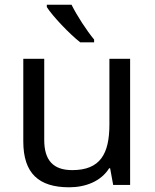

<svg xmlns="http://www.w3.org/2000/svg" viewBox="-20 -786 658 816"><path d="M284 -766H179V-756C202 -719 275 -642 321 -606H380V-618C349 -655 306 -721 284 -766ZM533 -536H445V-257C445 -132 406 -63 287 -63C206 -63 168 -105 168 -191V-536H79V-185C79 -49 145 10 274 10C343 10 409 -15 444 -71H448L461 0H533Z"/></svg>

Font: Noto Sans Lycian
Style: Regular
Weight: 400
Designer: Monotype Design Team
Foundry: Monotype Imaging Inc.
Version: Version 2.002